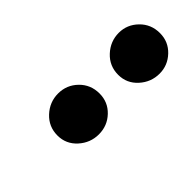

<svg xmlns="http://www.w3.org/2000/svg" viewBox="-15 -874 445 445"><g transform="rotate(-45 208.0 -651.0)"><path d="M349 -584Q321 -584 300 -603Q279 -622 279 -650Q279 -679 300 -698.5Q321 -718 349 -718Q376 -718 396 -698.5Q416 -679 416 -650Q416 -622 396 -603Q376 -584 349 -584ZM150 -584Q122 -584 101 -603Q80 -622 80 -650Q80 -679 101 -698.5Q122 -718 150 -718Q178 -718 198 -698.5Q218 -679 218 -650Q218 -622 198 -603Q178 -584 150 -584Z"/></g></svg>

Font: Manuale SemiBold
Style: Italic
Weight: 600
Italic angle: -11°
Designer: Eduardo Tunni / Pablo Cosgaya
Foundry: Eduardo Tunni / Pablo Cosgaya
Version: Version 1.002